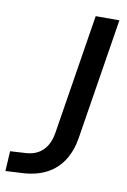

<svg xmlns="http://www.w3.org/2000/svg" viewBox="-114 -755 540 814"><g transform="rotate(10 156.0 -348.5)"><path d="M-32 8 -27 -78 42 -82Q72 -84 94 -97Q116 -110 130 -133.5Q144 -157 149 -191L231 -705H333L250 -185Q241 -128 215 -87Q189 -46 146.5 -23Q104 0 45 4Z"/></g></svg>

Font: Nunito Sans 10pt SemiCondensed SemiBold
Style: Italic
Weight: 600
Width: 4
Italic angle: -9°
Designer: Vernon Adams
Foundry: Vernon Adams
Version: Version 3.101;gftools[0.9.27]